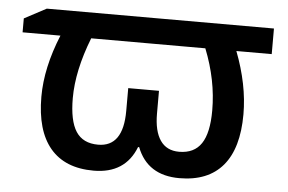

<svg xmlns="http://www.w3.org/2000/svg" viewBox="-44 -601 1007 671"><g transform="rotate(5 459.5 -265.0)"><path d="M306.2 9.8Q205.6 9.8 153.8 -51.8Q102.1 -113.3 102.1 -231.9Q102.1 -334 149.9 -450.2H17.1V-499L94.2 -540H891.1V-450.2H767.1Q811 -335.9 811 -231.9Q811 -112.8 759.3 -51.5Q707.5 9.8 606.9 9.8Q495.1 9.8 458 -85.9H454.1Q417 9.8 306.2 9.8ZM658.2 -450.2H257.8Q211.9 -333 211.9 -236.8Q211.9 -157.2 236.3 -119.6Q260.7 -82 314 -82Q401.9 -82 401.9 -208V-288.1H509.8V-208Q509.8 -147 532 -114.5Q554.2 -82 598.1 -82Q650.9 -82 676 -119.4Q701.2 -156.7 701.2 -235.8Q701.2 -342.3 658.2 -450.2Z"/></g></svg>

Font: Open Sans
Style: SemiBold
Weight: 600
Foundry: Ascender Corporation
Version: Version 1.10